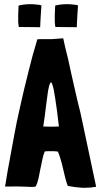

<svg xmlns="http://www.w3.org/2000/svg" viewBox="-20 -887 477 912"><path d="M170.9 -757.8Q170.9 -757.8 170.9 -758.8Q170.9 -758.8 170.9 -759.8Q170.9 -766.6 171.9 -783.2Q172.9 -798.8 173.8 -816.4Q174.8 -834 175.8 -846.7Q176.8 -860.4 176.8 -861.3Q169.9 -864.3 155.3 -865.2Q140.6 -867.2 124 -867.2Q108.4 -867.2 92.8 -865.2Q77.1 -863.3 68.4 -860.4Q68.4 -853.5 67.4 -840.8Q67.4 -828.1 66.4 -813.5Q66.4 -797.9 66.4 -783.2Q67.4 -768.6 69.3 -758.8Q70.3 -758.8 72.3 -758.8Q96.7 -758.8 168.9 -757.8Q169.9 -757.8 170.9 -757.8ZM344.7 -757.8Q344.7 -757.8 344.7 -758.8Q344.7 -758.8 344.7 -759.8Q344.7 -766.6 345.7 -783.2Q346.7 -798.8 347.7 -816.4Q348.6 -834 349.6 -846.7Q350.6 -860.4 350.6 -861.3Q343.8 -864.3 329.1 -865.2Q315.4 -867.2 297.9 -867.2Q282.2 -867.2 266.6 -865.2Q251 -863.3 242.2 -860.4Q242.2 -853.5 241.2 -840.8Q241.2 -828.1 240.2 -813.5Q240.2 -797.9 240.2 -783.2Q241.2 -768.6 243.2 -758.8Q244.1 -758.8 246.1 -758.8Q270.5 -758.8 342.8 -757.8Q343.8 -757.8 344.7 -757.8ZM350.6 -397.5Q343.8 -425.8 335.9 -460.9Q328.1 -496.1 319.3 -534.2Q310.5 -572.3 303.7 -605.5Q295.9 -638.7 289.1 -665Q283.2 -692.4 280.3 -705.1Q247.1 -702.1 226.6 -701.2Q206.1 -701.2 193.4 -701.2Q179.7 -701.2 171.9 -701.2Q164.1 -701.2 157.2 -700.2Q132.8 -620.1 113.3 -539.1Q92.8 -458 76.2 -382.8Q58.6 -307.6 46.9 -241.2Q34.2 -174.8 25.4 -124Q15.6 -73.2 10.7 -41Q5.9 -8.8 3.9 -2Q4.9 -1 5.9 -1Q74.2 -2 106.4 0Q137.7 2 146.5 0Q147.5 0 147.5 -1Q148.4 -1 149.4 -1Q158.2 -17.6 163.1 -40Q168 -61.5 171.9 -85Q176.8 -109.4 181.6 -130.9Q185.5 -152.3 193.4 -168Q204.1 -168 210.9 -168.9Q216.8 -168.9 221.7 -168.9Q227.5 -168.9 235.4 -168.9Q242.2 -168.9 254.9 -167Q261.7 -152.3 267.6 -130.9Q274.4 -110.4 279.3 -86.9Q285.2 -64.5 290 -42Q295.9 -19.5 301.8 -3.9Q302.7 -3.9 302.7 -3.9Q335 2.9 371.1 4.9Q377.9 4.9 384.8 4.9Q413.1 4.9 436.5 0Q436.5 0 436.5 -1Q418 -88.9 362.3 -350.6Q358.4 -368.2 350.6 -397.5ZM221.7 -285.2Q203.1 -285.2 185.5 -286.1Q193.4 -336.9 198.2 -380.9Q204.1 -424.8 208 -454.1Q212.9 -483.4 218.8 -492.2Q223.6 -502 228.5 -485.4Q235.4 -467.8 242.2 -419.9Q250 -372.1 259.8 -286.1Q241.2 -286.1 221.7 -285.2Z"/></svg>

Font: Londrina Solid
Style: NNS
Weight: 400
Designer: Marcelo Magalhaes
Version: Version 1.002